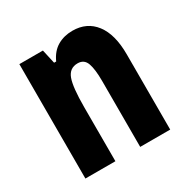

<svg xmlns="http://www.w3.org/2000/svg" viewBox="-132 -678 783 798"><g transform="rotate(-30 259.0 -279.5)"><path d="M316 -559Q385 -559 424 -508Q463 -457 463 -361V0H319V-317Q319 -373 308.5 -402Q298 -431 267 -431Q228 -431 214 -393Q200 -355 200 -259V0H56V-549H169L184 -482H194Q212 -522 243.5 -540.5Q275 -559 316 -559Z"/></g></svg>

Font: Noto Sans Tamil ExtraCondensed ExtraBold
Style: Regular
Weight: 800
Width: 2
Designer: Jelle Bosma - Monotype Design Team
Foundry: Monotype Imaging Inc.
Version: Version 2.004; ttfautohint (v1.8.4.7-5d5b)